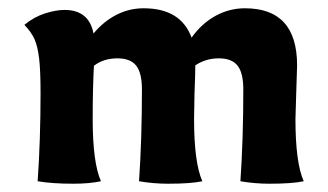

<svg xmlns="http://www.w3.org/2000/svg" viewBox="-20 -438 793 464"><path d="M71 0Q78 -100 78 -213Q78 -268 74.5 -297Q71 -326 63.5 -343Q56 -360 39 -378Q62 -397 88.5 -405.5Q115 -414 136 -414Q195 -414 206 -357Q230 -386 261 -402Q292 -418 327 -418Q417 -418 443 -347Q467 -381 500.5 -399.5Q534 -418 572 -418Q698 -418 698 -280L696 -217L694 -150Q694 -45 714 0Q686 6 631 6Q596 6 561 0Q568 -102 568 -222Q568 -262 554 -279.5Q540 -297 509 -297Q477 -297 452 -280Q452 -262 450 -210L449 -150Q449 -45 469 0Q441 6 386 6Q351 6 316 0Q323 -102 323 -222Q323 -262 309 -279.5Q295 -297 264 -297Q230 -297 207 -279Q204 -225 204 -150Q204 -45 224 0Q196 6 157 6Q106 6 71 0Z"/></svg>

Font: Mirza
Style: Bold
Weight: 700
Designer: Arabic design by Kourosh Beigpour, Latin design by Eduardo Tunni, engineering by Lasse Fister
Version: Version 1.0010g